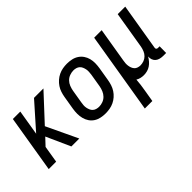

<svg xmlns="http://www.w3.org/2000/svg" viewBox="-71 -978 1643 1643"><g transform="rotate(-45 750.0 -156.5)"><path d="M392 0H296L198 -218L137 -153L112 0H22L108 -520H198L160 -290L364 -520H478L258 -283Z M704 8Q675 8 647 2Q619 -4 596 -19Q573 -34 558 -56.5Q543 -79 536 -106Q529 -133 529 -162Q529 -191 534 -221L554 -341Q558 -365 566 -390Q574 -415 589 -437.5Q604 -460 624.5 -478Q645 -496 669 -507.5Q693 -519 718.5 -523.5Q744 -528 769 -528Q798 -528 826 -522Q854 -516 877 -501Q900 -486 915.5 -463.5Q931 -441 938 -414Q945 -387 944.5 -358Q944 -329 939 -299L919 -179Q915 -155 907 -130Q899 -105 884.5 -82.5Q870 -60 849.5 -42Q829 -24 805 -12.5Q781 -1 755 3.5Q729 8 704 8ZM705 -72Q728 -72 751 -80.5Q774 -89 791 -106.5Q808 -124 817.5 -147Q827 -170 831 -193L851 -313Q853 -329 854 -345Q855 -361 852 -376Q849 -391 843 -405Q837 -419 826 -429Q815 -439 800 -443.5Q785 -448 769 -448Q746 -448 722.5 -439.5Q699 -431 682 -413.5Q665 -396 656 -373Q647 -350 643 -327L623 -207Q620 -191 619 -175Q618 -159 621 -144Q624 -129 630 -115Q636 -101 647 -91Q658 -81 673.5 -76.5Q689 -72 705 -72Z M970 215 1092 -520H1183L1131 -207Q1128 -192 1127 -176.5Q1126 -161 1128 -146Q1130 -131 1135.5 -117Q1141 -103 1150.5 -92.5Q1160 -82 1175 -77Q1190 -72 1205 -72Q1226 -72 1247 -79.5Q1268 -87 1284 -103Q1300 -119 1308.5 -140Q1317 -161 1321 -182L1377 -520H1468L1397 -93Q1396 -89 1397 -85Q1398 -81 1400.5 -78Q1403 -75 1407 -73.5Q1411 -72 1416 -72H1436L1435 8H1402Q1382 8 1363 3.5Q1344 -1 1330 -12.5Q1316 -24 1309.5 -42Q1303 -60 1305 -80Q1294 -61 1279.5 -44Q1265 -27 1247 -15Q1229 -3 1208 2.5Q1187 8 1167 8Q1147 8 1128.5 3.5Q1110 -1 1094 -11Q1092 19 1088 48.5Q1084 78 1079 107L1061 215Z"/></g></svg>

Font: Iosevka Medium
Style: Italic
Weight: 500
Italic angle: -9°
Monospace: yes
Designer: Belleve Invis
Foundry: Belleve Invis
Version: Version 32.5.0; ttfautohint (v1.8.4)